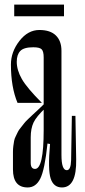

<svg xmlns="http://www.w3.org/2000/svg" viewBox="-20 -809 370 840"><path d="M101.1 11.1Q136.7 11.1 156.1 -27.2Q175.6 -65.6 187.8 -181.1L198.9 -178.9Q188.9 -66.7 201.7 -27.8Q214.4 11.1 251.1 11.1Q315.6 11.1 313.3 -112.2L310 -302.2H294.4L291.1 -107.8Q290 -64.4 272.2 -64.4Q248.9 -64.4 248.9 -131.1V-586.7Q248.9 -630 224.4 -653.9Q200 -677.8 152.2 -677.8Q102.2 -677.8 65 -630Q27.8 -582.2 27.8 -526.7Q27.8 -427.8 56.7 -358.9H163.3Q97.8 -424.4 75.6 -463.3Q53.3 -502.2 53.3 -538.9Q53.3 -570 68.9 -586.1Q84.4 -602.2 125.6 -602.2Q153.3 -602.2 162.2 -593.3Q171.1 -584.4 171.1 -557.8V-352.2Q165.6 -346.7 146.7 -328.9Q127.8 -311.1 123.3 -307.2Q118.9 -303.3 103.9 -288.9Q88.9 -274.4 85.6 -269.4Q82.2 -264.4 71.7 -251.7Q61.1 -238.9 58.3 -232.2Q55.6 -225.6 49.4 -213.9Q43.3 -202.2 41.7 -192.2Q40 -182.2 38.3 -170Q36.7 -157.8 36.7 -144.4V-67.8Q36.7 11.1 101.1 11.1ZM133.3 -70Q114.4 -70 114.4 -96.7V-207.8Q114.4 -246.7 126.7 -272.8Q138.9 -298.9 178.9 -336.7L171.1 -352.2V-240Q171.1 -70 133.3 -70ZM42.2 -788.9V-737.8H260V-788.9Z"/></svg>

Font: Le Murmure
Style: Regular
Weight: 600
Width: 2
Designer: Jeremy Landes, Alexander Slobzheninov (Cyrillic)
Foundry: Velvetyne Type Foundry
Version: Version 1.0